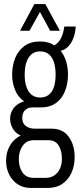

<svg xmlns="http://www.w3.org/2000/svg" viewBox="-20 -743 394 949"><path d="M132 186Q96 186 68.5 168.5Q41 151 25.5 120Q10 89 10 52Q10 9 29.5 -24Q49 -57 82 -73Q56 -85 43 -108Q30 -131 30 -155Q30 -187 48.5 -210Q67 -233 99 -242Q68 -264 54 -299.5Q40 -335 40 -374Q40 -419 55 -456Q70 -493 100.5 -515.5Q131 -538 178 -538Q200 -538 217.5 -533Q235 -528 248 -519Q268 -529 280.5 -552.5Q293 -576 298 -612H354Q353 -583 343.5 -557Q334 -531 318 -514Q302 -497 280 -492Q299 -467 307.5 -437.5Q316 -408 316 -375Q316 -330 301.5 -293Q287 -256 257 -234Q227 -212 181 -212H139Q118 -212 104 -198.5Q90 -185 90 -159Q90 -133 108 -120Q126 -107 152 -107H235Q291 -107 320 -66.5Q349 -26 349 33Q349 76 333.5 110.5Q318 145 288.5 165.5Q259 186 216 186ZM146 136H208Q232 136 250 123Q268 110 277 89Q286 68 286 43Q286 1 269.5 -24.5Q253 -50 220 -50H146Q112 -50 92.5 -23Q73 4 73 43Q73 84 91.5 110Q110 136 146 136ZM178 -261Q216 -261 235.5 -290Q255 -319 255 -374Q255 -429 235.5 -459Q216 -489 178 -489Q142 -489 122 -459Q102 -429 102 -374Q102 -338 111 -312.5Q120 -287 137 -274Q154 -261 178 -261ZM79 -591 150 -723H204L276 -591H228L162 -712H193L126 -591Z"/></svg>

Font: Archivo ExtraCondensed Light
Style: Regular
Weight: 300
Width: 2
Designer: Hector Gatti
Foundry: Omnibus-Type
Version: Version 2.001